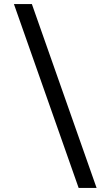

<svg xmlns="http://www.w3.org/2000/svg" viewBox="-20 -822 529 952"><path d="M370 110 49 -802H138L459 110Z"/></svg>

Font: Literata 7pt Medium
Style: Italic
Weight: 500
Italic angle: -2°
Designer: Latin by Veronika Burian and Jose Scaglione. Greek by Irene Vlachou. Cyrillic by Vera Evstafieva
Foundry: TypeTogether
Version: Version 3.002